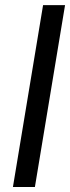

<svg xmlns="http://www.w3.org/2000/svg" viewBox="-20 -748 282 768"><path d="M240.2 -727.5 119.6 0H31.7L152.3 -727.5Z"/></svg>

Font: Inter Variable
Style: Italic
Weight: 400
Italic angle: -9.39999°
Designer: Rasmus Andersson
Foundry: rsms
Version: Version 4.001;git-9221beed3